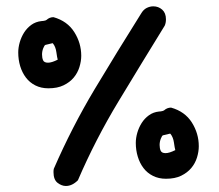

<svg xmlns="http://www.w3.org/2000/svg" viewBox="-20 -582 708 622"><path d="M436.5 -537.1Q444.3 -550.8 455.1 -556.2Q465.8 -561.5 476.6 -561.5Q493.2 -561.5 505.4 -550.8Q517.6 -540 517.6 -519.5Q517.6 -507.8 513.7 -499Q438.5 -377 363.8 -253.4Q289.1 -129.9 232.4 2Q213.9 20.5 193.4 20.5Q179.7 20.5 166.5 10.3Q153.3 0 153.3 -24.4Q153.3 -31.2 154.3 -35.2Q212.9 -169.9 286.6 -293Q360.4 -416 436.5 -537.1ZM532.2 -149.4 507.8 -143.6Q504.9 -142.6 501 -132.8Q497.1 -123 497.1 -112.3Q497.1 -101.6 500.5 -93.8Q503.9 -85.9 516.6 -85.9Q528.3 -85.9 547.9 -95.7Q545.9 -102.5 543.5 -120.1Q541 -137.7 532.2 -148.4Q531.2 -148.4 531.2 -149.4ZM507.8 -222.7 511.7 -224.6Q521.5 -233.4 534.2 -233.4Q579.1 -220.7 601.6 -185.1Q624 -149.4 624 -108.4Q624 -90.8 618.2 -71.8Q612.3 -52.7 599.6 -37.6Q586.9 -22.5 566.9 -12.7Q546.9 -2.9 517.6 -2.9Q494.1 -2.9 475.6 -12.2Q457 -21.5 444.8 -37.6Q432.6 -53.7 426.3 -74.7Q419.9 -95.7 419.9 -119.1Q419.9 -134.8 424.8 -151.9Q429.7 -168.9 439 -183.6Q448.2 -198.2 462.4 -208.5Q476.6 -218.8 495.1 -220.7Q498 -220.7 501 -221.2Q503.9 -221.7 507.8 -222.7ZM151.4 -442.4 127 -436.5Q124 -435.5 120.1 -425.8Q116.2 -416 116.2 -405.3Q116.2 -394.5 119.6 -386.7Q123 -378.9 135.7 -378.9Q147.5 -378.9 167 -388.7Q165 -395.5 162.6 -413.1Q160.2 -430.7 151.4 -441.4Q150.4 -441.4 150.4 -442.4ZM127 -515.6 130.9 -517.6Q140.6 -526.4 153.3 -526.4Q198.2 -513.7 220.7 -478Q243.2 -442.4 243.2 -401.4Q243.2 -383.8 237.3 -364.7Q231.4 -345.7 218.8 -330.6Q206.1 -315.4 186 -305.7Q166 -295.9 136.7 -295.9Q113.3 -295.9 94.7 -305.2Q76.2 -314.5 64 -330.6Q51.8 -346.7 45.4 -367.7Q39.1 -388.7 39.1 -412.1Q39.1 -427.7 43.9 -444.8Q48.8 -461.9 58.1 -476.6Q67.4 -491.2 81.5 -501.5Q95.7 -511.7 114.3 -513.7Q117.2 -513.7 120.1 -514.2Q123 -514.6 127 -515.6Z"/></svg>

Font: Single Day
Style: Regular
Weight: 400
Designer: DXKorea
Foundry: DXKorea
Version: Version 1.00